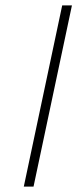

<svg xmlns="http://www.w3.org/2000/svg" viewBox="-20 -690 286 710"><path d="M210 -670 68 0H104L246 -670Z"/></svg>

Font: LT Wave Text Thin Italic
Style: Regular
Weight: 100
Designer: Daniel Lyons
Version: Version 2.5 (Glyphs App)